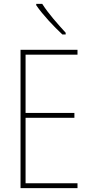

<svg xmlns="http://www.w3.org/2000/svg" viewBox="-20 -971 472 991"><path d="M198 -951H167V-944C201 -894 259 -833 302 -793H319V-802C279 -846 231 -899 198 -951ZM380 0V-25H112V-363H364V-388H112V-689H380V-714H86V0Z"/></svg>

Font: Noto Sans Hebrew Condensed Thin
Style: Regular
Weight: 100
Width: 3
Designer: Monotype Design Team
Foundry: Monotype Imaging Inc.
Version: Version 2.004